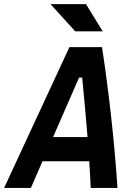

<svg xmlns="http://www.w3.org/2000/svg" viewBox="-52 -926 658 946"><path d="M-31.7 0H100.1L157.2 -131.3H387.7C390.6 -87.4 393.1 -43.9 395 0H526.9C511.2 -231.4 485.8 -462.4 450.7 -693.8H290ZM209.5 -250.5 337.4 -543.5H353C362.3 -445.8 371.6 -348.1 379.4 -250.5ZM318.8 -771.5H454.1L371.6 -905.8H196.8Z"/></svg>

Font: Cascadia Mono PL
Style: Bold Italic
Weight: 700
Italic angle: -10°
Monospace: yes
Designer: Aaron Bell
Foundry: Saja Typeworks
Version: Version 2404.023